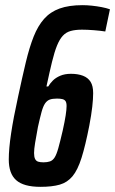

<svg xmlns="http://www.w3.org/2000/svg" viewBox="-20 -716 446 744"><path d="M137 8Q104 8 80.5 1.5Q57 -5 42.5 -18Q28 -31 21 -51Q14 -71 14 -98Q14 -139 23 -199Q32 -259 50 -341Q66 -416 80 -474.5Q94 -533 110.5 -574.5Q127 -616 151 -643Q175 -670 211 -683Q247 -696 300 -696Q317 -696 336 -694Q355 -692 373.5 -688.5Q392 -685 406 -680L388 -594Q369 -597 343.5 -599Q318 -601 298 -601Q272 -601 254 -596Q236 -591 223.5 -577.5Q211 -564 201 -539.5Q191 -515 181.5 -476Q172 -437 160 -381H167Q174 -393 185 -404Q196 -415 213.5 -422.5Q231 -430 255 -430Q282 -430 301.5 -422.5Q321 -415 331 -399Q341 -383 341 -355Q341 -333 337.5 -302Q334 -271 326 -229Q311 -152 296 -104.5Q281 -57 261 -33Q241 -9 211.5 -0.5Q182 8 137 8ZM149 -87Q163 -87 173.5 -90.5Q184 -94 191.5 -105.5Q199 -117 206 -142Q213 -167 223 -210Q231 -246 234.5 -269Q238 -292 238 -305Q238 -318 234 -324Q230 -330 221.5 -332Q213 -334 201 -334Q183 -334 172.5 -330Q162 -326 154.5 -315Q147 -304 141 -282Q135 -260 127 -224Q120 -186 116 -162Q112 -138 112 -123Q112 -108 116 -100Q120 -92 128 -89.5Q136 -87 149 -87Z"/></svg>

Font: Saira UltraCondensed
Style: Bold Italic
Weight: 700
Width: 1
Italic angle: -12°
Designer: Hector Gatti with collaboration of the Omnibus-Type team
Foundry: Omnibus-Type
Version: Version 1.101